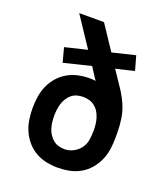

<svg xmlns="http://www.w3.org/2000/svg" viewBox="-138 -837 825 946"><g transform="rotate(20 275.0 -364.0)"><path d="M275 12Q245 12 215 6Q185 0 158.5 -15Q132 -30 112 -53Q92 -76 79.5 -104Q67 -132 62.5 -162Q58 -192 58 -222Q58 -252 62.5 -282Q67 -312 79 -339.5Q91 -367 111 -390Q131 -413 157 -428Q183 -443 212.5 -449.5Q242 -456 272 -456Q280 -456 288 -455.5Q296 -455 304 -454Q302 -457 300 -460.5Q298 -464 295 -467L263 -517L121 -482L101 -557L217 -585L114 -740H244L329 -612L449 -641L470 -566L374 -543L389 -521Q410 -490 430.5 -459Q451 -428 466 -394Q481 -360 486.5 -323.5Q492 -287 492 -250V-222Q492 -192 487.5 -162Q483 -132 470.5 -104Q458 -76 438 -53Q418 -30 391.5 -15Q365 0 335 6Q305 12 275 12ZM275 -85Q299 -85 321.5 -97Q344 -109 358 -129Q372 -149 375.5 -173.5Q379 -198 379 -222Q379 -238 377 -254.5Q375 -271 370 -286.5Q365 -302 356.5 -316Q348 -330 335 -340Q322 -350 306.5 -354.5Q291 -359 274 -359Q258 -359 242 -354.5Q226 -350 213.5 -339.5Q201 -329 192.5 -315Q184 -301 179.5 -286Q175 -271 173 -254.5Q171 -238 171 -222Q171 -206 173 -189.5Q175 -173 179.5 -158Q184 -143 193 -129Q202 -115 214.5 -104.5Q227 -94 243 -89.5Q259 -85 275 -85Z"/></g></svg>

Font: Lode Term
Style: Bold
Weight: 700
Monospace: yes
Designer: Belleve Invis
Foundry: Belleve Invis
Version: Version 29.2.0